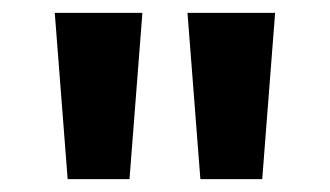

<svg xmlns="http://www.w3.org/2000/svg" viewBox="-20 -734 512 298"><path d="M201 -714 181 -456H85L65 -714ZM407 -714 387 -456H291L271 -714Z"/></svg>

Font: Noto Sans Adlam Unjoined
Style: Regular
Weight: 400
Designer: Mark Jamra, Neil Patel
Foundry: JamraPatel LLC
Version: Version 3.001